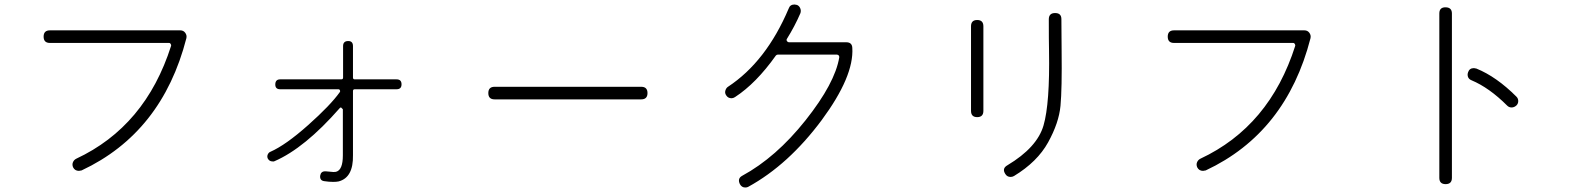

<svg xmlns="http://www.w3.org/2000/svg" viewBox="-20 -796 7040 854"><path d="M331 -36Q313 -36 305 -52Q300 -64 304.5 -74.5Q309 -85 319 -90Q627 -234 741 -592Q742 -595 739.5 -600Q737 -605 732 -605H202Q174 -605 174 -633Q174 -661 202 -661H782Q796 -661 804 -650Q812 -639 809 -626Q701 -206 343 -38Q335 -36 331 -36Z M1462 13Q1443 13 1424 10Q1402 8 1404 -14Q1407 -34 1426 -34H1429Q1446 -32 1462 -31Q1472 -31 1475 -32Q1505 -40 1505 -105V-122V-310L1497 -318Q1493 -318 1491 -315Q1335 -137 1201 -79Q1198 -77 1192 -78Q1178 -78 1171 -91Q1167 -100 1171 -109Q1175 -118 1183 -121Q1251 -151 1350.5 -239.5Q1450 -328 1492 -387Q1494 -390 1492 -394.5Q1490 -399 1486 -399H1226Q1204 -399 1204.5 -421Q1205 -443 1226 -443H1498Q1506 -443 1506 -451V-591Q1506 -613 1528 -613.5Q1550 -614 1550 -591V-451Q1550 -443 1558 -443H1744Q1766 -443 1766 -421Q1766 -399 1744 -399H1558Q1550 -399 1550 -391Q1550 -390 1550 -122V-106Q1552 -6 1486 11Q1476 13 1462 13Z M2180 -354Q2152 -354 2152 -382Q2152 -410 2180 -410H2832Q2860 -410 2860 -382Q2860 -354 2832 -354Z M3295 38Q3279 38 3271 23Q3259 -2 3281 -14Q3432 -96 3563 -261Q3694 -426 3713 -541Q3713 -547 3711 -549Q3707 -553 3703 -553H3439Q3435 -553 3431 -549Q3343 -425 3249 -364Q3241 -359 3234 -359Q3218 -359 3210 -372Q3203 -382 3206.5 -393.5Q3210 -405 3218 -410Q3388 -522 3488 -758Q3494 -776 3514 -776Q3517 -776 3525 -774Q3535 -770 3539.5 -759Q3544 -748 3540 -737Q3515 -679 3480 -623Q3477 -618 3480.5 -613Q3484 -608 3489 -608H3744Q3770 -608 3771 -583Q3779 -457 3635 -262Q3487 -63 3308 35Q3303 38 3295 38Z M4299 -303V-679Q4299 -707 4326.5 -707Q4354 -707 4354 -679V-303Q4354 -275 4326.5 -275Q4299 -275 4299 -303ZM4475 -9Q4459 -9 4451 -23Q4436 -47 4461 -61Q4593 -140 4621.5 -238Q4650 -336 4646 -570Q4645 -614 4645 -710Q4645 -738 4673 -738Q4701 -738 4701 -711Q4701 -684 4701.5 -638Q4702 -592 4702 -571Q4704 -401 4697 -325.5Q4690 -250 4642 -163Q4594 -76 4490 -13Q4483 -9 4475 -9Z M5331 -36Q5313 -36 5305 -52Q5300 -64 5304.5 -74.5Q5309 -85 5319 -90Q5627 -234 5741 -592Q5742 -595 5739.5 -600Q5737 -605 5732 -605H5202Q5174 -605 5174 -633Q5174 -661 5202 -661H5782Q5796 -661 5804 -650Q5812 -639 5809 -626Q5701 -206 5343 -38Q5335 -36 5331 -36Z M6382 -5V-736Q6382 -764 6410 -763.5Q6438 -763 6438 -736V-5Q6438 23 6410 23Q6382 23 6382 -5ZM6684 -326Q6604 -406 6525 -439Q6513 -444 6509.5 -454Q6506 -464 6510 -475Q6516 -493 6536 -493Q6539 -493 6547 -491Q6636 -455 6725 -366Q6733 -358 6733 -346.5Q6733 -335 6725 -327Q6715 -318 6703.5 -318Q6692 -318 6684 -326Z"/></svg>

Font: Shin Retro Maru Gothic Regular
Style: Regular
Weight: 400
Designer: Iose
Foundry: Typographish
Version: Version 1.002